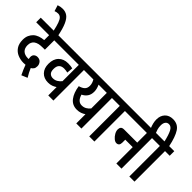

<svg xmlns="http://www.w3.org/2000/svg" viewBox="-20 -1620 2405 2405"><g transform="rotate(45 1182.5 -418.0)"><path d="M338 60Q303 -11 282 -70Q264 -68 246 -68Q192 -68 143.5 -88.5Q95 -109 65 -153Q35 -197 35 -266Q35 -313 50 -345.5Q65 -378 89 -401Q115 -425 151.5 -438Q188 -451 229 -454V-541H0V-622H453V-541H320V-375H289Q242 -375 212.5 -368Q183 -361 162 -345Q145 -331 135.5 -311Q126 -291 126 -262Q126 -207 157.5 -177.5Q189 -148 248 -148Q254 -148 259 -149Q255 -166 255 -180Q255 -215 275 -230.5Q295 -246 320 -246Q359 -246 380 -220.5Q401 -195 401 -163Q401 -131 388 -114Q375 -97 357 -87Q379 -33 416 27Z M231 -615Q215 -689 199.5 -732.5Q184 -776 164.5 -794.5Q145 -813 118 -813Q102 -813 89 -810Q76 -807 64 -802L39 -882Q78 -896 117 -896Q165 -896 200.5 -871Q236 -846 263.5 -785Q291 -724 313 -615Z M928 -541H846V0H755V-148Q732 -132 704 -121.5Q676 -111 638 -111Q564 -111 520 -157Q476 -203 476 -282Q476 -367 522.5 -414Q569 -461 647 -461Q669 -461 691.5 -458.5Q714 -456 728 -452L721 -371Q707 -374 691.5 -376.5Q676 -379 658 -379Q614 -379 590.5 -355Q567 -331 567 -282Q567 -232 589 -212Q611 -192 642 -192Q679 -192 706.5 -209Q734 -226 755 -252V-541H441V-622H928Z M1425 -622V-541H1342V0H1251V-163Q1228 -147 1199 -136.5Q1170 -126 1132 -126Q1052 -126 1005 -187Q958 -248 943 -352Q991 -365 1015 -388.5Q1039 -412 1039 -455Q1039 -480 1031 -502Q1023 -524 1013 -541H915V-622ZM1042 -301Q1069 -207 1139 -207Q1175 -207 1202.5 -223Q1230 -239 1251 -265V-541H1105Q1116 -518 1123 -492Q1130 -466 1130 -441Q1130 -389 1106.5 -355Q1083 -321 1042 -301Z M1572 -541V0H1481V-541H1412V-622H1655V-541Z M1642 -622H2134V-541H2052V0H1961V-290H1829V-238Q1829 -180 1780 -180Q1757 -180 1731.5 -201.5Q1706 -223 1688.5 -254Q1671 -285 1671 -314Q1671 -339 1683.5 -354.5Q1696 -370 1731 -370H1961V-541H1642Z M1955 -615Q1941 -648 1933 -680.5Q1925 -713 1925 -745Q1925 -812 1964 -854Q2003 -896 2072 -896Q2158 -896 2202.5 -827.5Q2247 -759 2275 -622H2365V-541H2282V0H2191V-541H2122V-622H2192Q2170 -718 2145 -766.5Q2120 -815 2080 -815Q2049 -815 2032.5 -792.5Q2016 -770 2016 -731Q2016 -696 2024 -668.5Q2032 -641 2043 -615Z"/></g></svg>

Font: Noto Sans Devanagari UI Condensed Medium
Style: Regular
Weight: 500
Width: 3
Designer: Jelle Bosma - Monotype Design Team
Foundry: Monotype Imaging Inc.
Version: Version 2.003